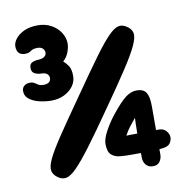

<svg xmlns="http://www.w3.org/2000/svg" viewBox="-87 -871 954 978"><g transform="rotate(-10 389.5 -381.5)"><path d="M175 -396Q147 -396 117 -402.5Q87 -409 65.5 -423.5Q44 -438 41 -460Q38 -482 50 -493.5Q62 -505 82 -505Q96 -505 105 -499Q114 -493 123.5 -487.5Q133 -482 148 -482Q187 -482 187 -512Q187 -524 177 -532.5Q167 -541 146 -541Q130 -541 114 -548.5Q98 -556 98 -578Q98 -600 114.5 -606.5Q131 -613 147 -613Q162 -613 174.5 -620.5Q187 -628 187 -642Q187 -655 177.5 -664Q168 -673 151 -673Q132 -673 123 -668Q114 -663 106.5 -658.5Q99 -654 84 -654Q41 -654 41 -700Q41 -719 56.5 -739Q72 -759 101 -772.5Q130 -786 172 -786Q211 -786 241.5 -769Q272 -752 289 -725Q306 -698 306 -669Q306 -649 297 -624.5Q288 -600 268 -582Q281 -571 293 -553.5Q305 -536 305 -501Q305 -472 288 -448.5Q271 -425 241.5 -410.5Q212 -396 175 -396ZM443 -307Q366 -196 316 -129.5Q266 -63 234.5 -31.5Q203 0 181 4Q159 8 138 -7Q115 -23 111 -45Q107 -67 126.5 -107.5Q146 -148 192.5 -217Q239 -286 317 -397Q394 -508 443 -575Q492 -642 523.5 -674Q555 -706 577 -710Q599 -714 622 -697Q643 -682 646.5 -660.5Q650 -639 631 -598Q612 -557 566.5 -487.5Q521 -418 443 -307ZM627 23Q603 23 590 7.5Q577 -8 577 -30Q577 -33 577 -39Q577 -45 577 -54Q546 -54 519 -54Q493 -54 467.5 -56.5Q442 -59 424.5 -74.5Q407 -90 407 -131Q407 -157 428.5 -196.5Q450 -236 477 -270Q524 -329 552.5 -350.5Q581 -372 610 -372Q645 -372 659 -350.5Q673 -329 673 -280Q673 -271 673 -234.5Q673 -198 673 -156Q683 -156 686 -156Q712 -156 725.5 -140Q739 -124 739 -107Q739 -90 727.5 -75Q716 -60 682 -58Q678 -57 673 -57Q673 -35 673 -30Q673 -9 661.5 7Q650 23 627 23ZM578 -236Q557 -210 545.5 -195.5Q534 -181 519 -154Q521 -154 537.5 -154.5Q554 -155 576 -155Q576 -180 576.5 -201.5Q577 -223 578 -236Z"/></g></svg>

Font: Cherry Bomb One
Style: Regular
Weight: 400
Designer: satsuyako
Foundry: satsuyako
Version: Version 4.100; ttfautohint (v1.8.3)